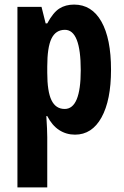

<svg xmlns="http://www.w3.org/2000/svg" viewBox="-20 -577 540 837"><path d="M303 -557Q380 -557 422 -483Q464 -409 464 -273Q464 -140 422.5 -65Q381 10 307 10Q269 10 238 -10Q207 -30 186 -71H182Q184 -40 185 -17Q186 6 186 21V240H56V-547H161L179 -475H186Q212 -523 239 -540Q266 -557 303 -557ZM263 -447Q223 -447 204.5 -409Q186 -371 186 -287V-260Q186 -178 204.5 -140Q223 -102 262 -102Q332 -102 332 -271Q332 -447 263 -447Z"/></svg>

Font: Noto Sans Khmer UI ExtraCondensed
Style: Bold
Weight: 700
Width: 2
Designer: Danh Hong and the Monotype Design Team
Foundry: Monotype Imaging Inc.
Version: Version 2.002; ttfautohint (v1.8.4.7-5d5b)